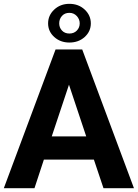

<svg xmlns="http://www.w3.org/2000/svg" viewBox="-25 -982 719 1002"><path d="M337 -962Q385 -962 417 -932Q449 -902 449 -860Q449 -818 417 -789Q385 -760 337 -760Q290 -760 258 -789Q226 -818 226 -860Q226 -902 258 -932Q290 -962 337 -962ZM337 -807Q361 -807 376 -822.5Q391 -838 391 -860Q391 -882 375.5 -898.5Q360 -915 337 -915Q313 -915 298.5 -899Q284 -883 284 -860Q284 -838 298.5 -822.5Q313 -807 337 -807ZM265 -724H404L674 0H515L465 -149H204L155 0H-5ZM335 -540 245 -270H425Z"/></svg>

Font: Freesentation 8 ExtraBold
Style: Regular
Weight: 800
Designer: glyphs from Roboto by Christian Robertson / Hangul glyphs from Noto Sans CJK(Source Han Sans) by Jang Soo-young and Kang
Foundry: PT&
Version: Version 2.001